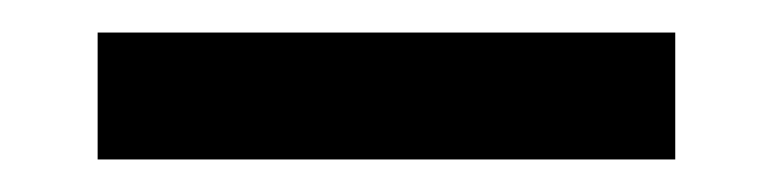

<svg xmlns="http://www.w3.org/2000/svg" viewBox="-20 -859 475 118"><path d="M40 -761V-839H395V-761Z"/></svg>

Font: Mona Sans ExtraLight Medium
Style: Regular
Weight: 500
Version: Version 2.000